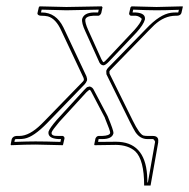

<svg xmlns="http://www.w3.org/2000/svg" viewBox="-20 -451 590 599"><path d="M341.8 1Q341.8 1 275.4 2L273.9 0L277.8 -19Q281.2 -26.4 287.6 -26.9H298.8Q321.8 -27.8 323.7 -36.1Q324.7 -41 307.6 -82Q307.1 -83.5 307.1 -84L265.1 -164.1Q262.2 -170.4 259.3 -170.9Q256.3 -169.4 249.5 -163.1L165 -70.8Q143.1 -44.9 141.1 -38.1Q139.2 -29.3 150.9 -27.3Q156.2 -26.9 162.6 -26.9H175.8Q181.6 -24.9 181.2 -19L176.8 0L175.8 2Q174.8 2 90.8 0Q62 0 14.6 2L13.2 0L16.6 -17.1Q20.5 -26.4 31.7 -26.9H40.5Q71.8 -26.9 108.9 -63.5Q114.3 -68.8 119.6 -74.2L237.8 -195.8Q241.2 -198.7 241.7 -202.1Q241.7 -205.6 240.2 -209L171.4 -355Q154.3 -393.1 129.4 -399.9Q120.1 -401.9 110.4 -401.9H107.4Q97.2 -402.8 96.7 -409.2L101.1 -428.2L103.5 -431.2L187 -429.2L297.4 -431.2L299.8 -428.2L295.9 -410.2Q293 -403.3 287.6 -401.9H271.5Q249 -400.9 246.1 -390.1Q245.1 -379.9 254.9 -357.9L296.4 -266.1Q300.8 -257.8 302.7 -256.8Q306.6 -258.3 312.5 -265.1L398.9 -356.9Q419.4 -379.9 422.4 -392.1Q414.6 -400.9 403.3 -401.9H388.2Q382.8 -403.8 382.8 -409.2L387.2 -428.2L390.6 -431.2Q391.6 -431.2 468.3 -429.2L549.8 -431.2L550.3 -429.2L545.9 -410.2Q543 -402.3 532.2 -401.9H528.3Q492.7 -401.9 461.4 -373Q452.6 -364.7 443.4 -355L324.7 -232.9Q322.3 -230.5 321.3 -228Q321.3 -225.1 321.8 -221.2L394.5 -74.2Q415 -32.7 427.2 -28.3Q432.6 -26.9 439.9 -26.9H456.5Q475.6 -26.9 473.6 -9.3Q473.6 -7.8 473.6 -6.8L449.7 127.9H429.7Q429.7 47.4 401.9 21Q379.9 1.5 341.8 1ZM341.8 -8.8Q431.6 -8.8 439 95.2Q439.5 106 439.9 118.2H441.4L463.9 -8.8Q460.4 -17.1 456.5 -17.1H439.9Q417 -17.1 402.3 -39.1Q395.5 -50.3 385.7 -69.8L312.5 -218.3L312 -219.7Q311.5 -228 311.5 -230Q313.5 -235.8 317.4 -239.7L436.5 -361.8Q478.5 -406.2 513.2 -411.1Q521 -412.1 528.3 -412.1H532.2Q535.2 -412.1 536.1 -412.1L538.1 -420.4Q493.7 -418.9 468.3 -418.9Q441.4 -418.9 395.5 -420.9L393.6 -412.1H403.3Q435.1 -410.2 432.1 -390.1Q427.7 -374 406.2 -350.1L319.8 -258.8Q309.1 -247.6 302.7 -247.1Q292.5 -247.6 287.6 -261.7L246.1 -353.5Q233.9 -379.4 236.3 -392.1Q242.2 -411.1 271.5 -412.1Q273.9 -412.1 278.8 -412.1Q283.7 -412.1 286.1 -412.1L288.1 -420.9L187 -418.9L109.9 -420.9L107.9 -412.1H110.4Q154.8 -412.1 177.7 -365.7Q179.7 -362.3 180.7 -359.4L249.5 -213.4Q252.4 -205.6 251.5 -200.2Q249 -193.4 244.1 -188L127 -66.9Q85 -23.9 56.6 -18.6Q48.3 -17.1 40.5 -17.1H31.7Q26.9 -17.1 26.4 -15.1L24.9 -8.3Q67.4 -9.8 90.8 -9.8Q119.6 -9.8 168.5 -8.3L170.4 -17.1H162.6Q128.4 -19 131.3 -40Q134.8 -51.3 157.7 -77.6L242.2 -169.9Q251 -179.2 252 -179.2Q255.9 -180.7 259.3 -181.2Q269 -179.7 273.9 -168L315.9 -88.4Q334.5 -43.5 334 -36.1Q333.5 -34.7 333.5 -33.7Q328.6 -17.1 298.8 -17.1Q296.9 -17.1 293.2 -17.1Q289.6 -17.1 287.6 -17.1L286.1 -8.3Q321.8 -8.8 341.8 -8.8Z"/></svg>

Font: Linux Biolinum Outline O
Style: Italic
Weight: 400
Italic angle: -12°
Designer: Philipp H. Poll
Foundry: Philipp H. Poll
Version: Version 0.6.2